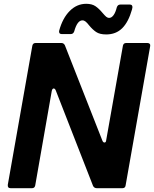

<svg xmlns="http://www.w3.org/2000/svg" viewBox="-20 -989 810 1009"><path d="M165 -14Q162 0 148 0H36Q19 0 21 -18L150 -749Q153 -763 167 -763H303Q315 -763 321 -751L518 -250Q522 -240 529 -240Q537 -240 538 -252L626 -749Q629 -763 643 -763H755Q763 -763 767 -758Q771 -753 769 -745L640 -14Q638 0 623 0H489Q475 0 469 -12L273 -514Q269 -524 262 -524Q255 -524 252 -511ZM448 -856Q438 -869 430 -875.5Q422 -882 413 -882Q386 -882 370 -824Q365 -810 352 -810H304Q296 -810 292.5 -815Q289 -820 291 -828Q309 -894 346.5 -931.5Q384 -969 433 -969Q463 -969 481.5 -956.5Q500 -944 519 -921Q531 -907 538 -901Q545 -895 554 -895Q566 -895 576.5 -909Q587 -923 594 -951Q599 -965 612 -965H663Q676 -965 676 -951Q676 -948 674 -940Q655 -873 622 -840.5Q589 -808 538 -808Q504 -808 485 -821Q466 -834 448 -856Z"/></svg>

Font: Open Sauce Two
Style: Bold Italic
Weight: 700
Italic angle: -10°
Designer: Alfredo Marco Pradil
Foundry: Creative Sauce Fz LLC
Version: Version 1.477